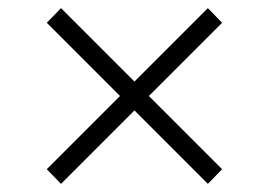

<svg xmlns="http://www.w3.org/2000/svg" viewBox="-20 -583 660 472"><path d="M95 -167 491 -563 526 -527 130 -131ZM95 -527 130 -563 526 -167 491 -131Z"/></svg>

Font: Unbounded ExtraLight
Style: Regular
Weight: 250
Designer: Luke Prowse, Jean-Baptiste Morizot, Fátima Lázaro, Florian Runge
Foundry: NaN
Version: Version 1.701;gftools[0.9.28.dev5+ged2979d]